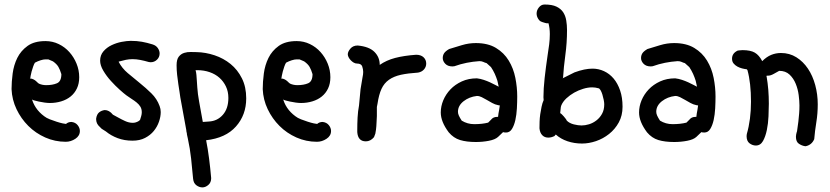

<svg xmlns="http://www.w3.org/2000/svg" viewBox="-20 -604 3677 851"><path d="M114.3 -257.8Q112.3 -256.8 112.3 -255.9H114.3Q121.1 -255.9 127.9 -252.4Q134.8 -249 139.6 -244.6Q144.5 -240.2 147.9 -236.8Q151.4 -233.4 152.3 -233.4Q167 -226.6 184.6 -226.6Q212.9 -226.6 232.4 -234.9Q252 -243.2 252 -275.4Q246.1 -294.9 238.8 -307.6Q231.4 -320.3 214.8 -332L194.3 -340.8H180.7Q172.9 -340.8 160.2 -336.9Q147.5 -333 134.8 -326.2Q130.9 -320.3 127 -309.1Q123 -297.9 120.1 -287.1Q117.2 -276.4 115.7 -267.6Q114.3 -258.8 114.3 -257.8ZM122.1 -163.1 119.1 -173.8Q130.9 -122.1 175.8 -88.9Q185.5 -81.1 200.7 -75.2Q215.8 -69.3 231 -64.5Q246.1 -59.6 257.8 -57.1Q269.5 -54.7 272.5 -54.7Q282.2 -63.5 296.9 -63.5Q314.5 -61.5 324.2 -49.3Q334 -37.1 334 -23.4Q334 -2 314 11.2Q293.9 24.4 271.5 24.4Q223.6 24.4 180.7 5.4Q137.7 -13.7 105.5 -45.9Q73.2 -78.1 53.2 -120.1Q33.2 -162.1 31.2 -209Q31.2 -241.2 36.1 -278.3Q41 -315.4 56.6 -347.2Q72.3 -378.9 102.1 -400.4Q131.8 -421.9 181.6 -421.9Q212.9 -421.9 240.2 -408.7Q267.6 -395.5 287.6 -373Q307.6 -350.6 319.3 -321.8Q331.1 -293 331.1 -261.7Q331.1 -233.4 320.8 -211.9Q310.5 -190.4 293 -176.3Q275.4 -162.1 251.5 -154.8Q227.5 -147.5 201.2 -147.5Q190.4 -147.5 177.2 -149.4Q164.1 -151.4 152.3 -153.8Q140.6 -156.2 132.3 -158.7Q124 -161.1 122.1 -163.1Z M656.2 -407.2Q671.9 -402.3 679.7 -390.6Q687.5 -378.9 687.5 -367.2Q687.5 -350.6 675.8 -339.4Q664.1 -328.1 647.5 -328.1Q642.6 -328.1 639.6 -329.1Q619.1 -335 601.6 -338.4Q584 -341.8 567.4 -341.8Q552.7 -341.8 538.1 -338.9Q523.4 -335.9 506.8 -331.1L505.9 -330.1Q520.5 -301.8 545.9 -280.3Q571.3 -258.8 598.6 -236.8Q626 -214.8 650.9 -190.4Q675.8 -166 687.5 -133.8Q692.4 -121.1 692.4 -107.4Q692.4 -86.9 684.6 -64.5Q676.8 -42 661.6 -23.4Q646.5 -4.9 623 7.3Q599.6 19.5 567.4 19.5Q531.2 19.5 501.5 8.3Q471.7 -2.9 449.2 -21.5L430.7 -33.2L421.9 -42Q407.2 -54.7 406.2 -73.2V-79.1Q409.2 -97.7 419.4 -106Q429.7 -114.3 444.3 -116.2Q463.9 -116.2 480.5 -95.7L503.9 -83Q517.6 -75.2 534.7 -67.4Q551.8 -59.6 568.4 -59.6Q582 -59.6 594.7 -67.4L600.6 -72.3Q603.5 -81.1 606 -89.8Q608.4 -98.6 608.4 -106.4Q608.4 -121.1 602.1 -131.3Q595.7 -141.6 585.4 -149.9Q575.2 -158.2 563.5 -165.5Q551.8 -172.9 540 -181.6Q529.3 -189.5 510.3 -206.5Q491.2 -223.6 471.7 -245.1Q452.1 -266.6 438 -290.5Q423.8 -314.5 423.8 -335Q423.8 -359.4 438.5 -376.5Q453.1 -393.6 474.6 -403.8Q496.1 -414.1 519.5 -418.5Q543 -422.9 559.6 -422.9Q586.9 -422.9 608.9 -418.9Q630.9 -415 656.2 -407.2Z M916 185.5Q916 205.1 903.3 215.8Q890.6 226.6 877 226.6Q863.3 226.6 850.6 217.3Q837.9 208 835.9 188.5Q832 143.6 827.1 99.1Q822.3 54.7 812.5 9.8L808.6 -7.8Q808.6 -12.7 807.1 -17.6Q805.7 -22.5 805.7 -27.3L779.3 -171.9Q778.3 -179.7 775.9 -195.3Q773.4 -210.9 770.5 -230.5Q767.6 -250 765.1 -272Q762.7 -293.9 762.7 -314.5Q762.7 -340.8 772.5 -353Q782.2 -365.2 796.4 -369.6Q810.5 -374 825.7 -373.5Q840.8 -373 851.6 -373Q891.6 -372.1 931.2 -358.9Q970.7 -345.7 1002 -320.3Q1033.2 -294.9 1052.2 -256.8Q1071.3 -218.8 1071.3 -168Q1071.3 -94.7 1025.9 -43.5Q980.5 7.8 893.6 17.6Q901.4 56.6 906.7 98.6Q912.1 140.6 916 185.5ZM878.9 -63.5 906.2 -65.4Q943.4 -67.4 967.8 -95.2Q992.2 -123 992.2 -169.9Q992.2 -198.2 981.4 -220.7Q970.7 -243.2 952.6 -259.3Q934.6 -275.4 909.2 -284.2Q883.8 -293 854.5 -293H846.7Q849.6 -284.2 850.6 -272Q851.6 -259.8 852.5 -245.6Q853.5 -231.4 854.5 -216.3Q855.5 -201.2 857.4 -186.5Q862.3 -153.3 868.2 -122.6Q874 -91.8 878.9 -63.5Z M1227.5 -257.8Q1225.6 -256.8 1225.6 -255.9H1227.5Q1234.4 -255.9 1241.2 -252.4Q1248 -249 1252.9 -244.6Q1257.8 -240.2 1261.2 -236.8Q1264.6 -233.4 1265.6 -233.4Q1280.3 -226.6 1297.9 -226.6Q1326.2 -226.6 1345.7 -234.9Q1365.2 -243.2 1365.2 -275.4Q1359.4 -294.9 1352.1 -307.6Q1344.7 -320.3 1328.1 -332L1307.6 -340.8H1293.9Q1286.1 -340.8 1273.4 -336.9Q1260.7 -333 1248 -326.2Q1244.1 -320.3 1240.2 -309.1Q1236.3 -297.9 1233.4 -287.1Q1230.5 -276.4 1229 -267.6Q1227.5 -258.8 1227.5 -257.8ZM1235.4 -163.1 1232.4 -173.8Q1244.1 -122.1 1289.1 -88.9Q1298.8 -81.1 1314 -75.2Q1329.1 -69.3 1344.2 -64.5Q1359.4 -59.6 1371.1 -57.1Q1382.8 -54.7 1385.7 -54.7Q1395.5 -63.5 1410.2 -63.5Q1427.7 -61.5 1437.5 -49.3Q1447.3 -37.1 1447.3 -23.4Q1447.3 -2 1427.2 11.2Q1407.2 24.4 1384.8 24.4Q1336.9 24.4 1293.9 5.4Q1251 -13.7 1218.8 -45.9Q1186.5 -78.1 1166.5 -120.1Q1146.5 -162.1 1144.5 -209Q1144.5 -241.2 1149.4 -278.3Q1154.3 -315.4 1169.9 -347.2Q1185.5 -378.9 1215.3 -400.4Q1245.1 -421.9 1294.9 -421.9Q1326.2 -421.9 1353.5 -408.7Q1380.9 -395.5 1400.9 -373Q1420.9 -350.6 1432.6 -321.8Q1444.3 -293 1444.3 -261.7Q1444.3 -233.4 1434.1 -211.9Q1423.8 -190.4 1406.2 -176.3Q1388.7 -162.1 1364.7 -154.8Q1340.8 -147.5 1314.5 -147.5Q1303.7 -147.5 1290.5 -149.4Q1277.3 -151.4 1265.6 -153.8Q1253.9 -156.2 1245.6 -158.7Q1237.3 -161.1 1235.4 -163.1Z M1563.5 -28.3Q1563.5 -54.7 1564.9 -83Q1566.4 -111.3 1571.3 -136.7L1578.1 -209L1586.9 -261.7Q1589.8 -274.4 1589.8 -285.2Q1589.8 -296.9 1585.4 -309.6Q1581.1 -322.3 1562.5 -322.3Q1554.7 -322.3 1547.4 -326.7Q1540 -331.1 1534.2 -337.4Q1528.3 -343.8 1524.9 -350.6Q1521.5 -357.4 1521.5 -363.3Q1521.5 -375 1533.2 -388.7Q1544.9 -402.3 1565.4 -402.3Q1616.2 -397.5 1639.6 -374Q1663.1 -350.6 1663.1 -316.4Q1692.4 -336.9 1731.4 -347.2Q1770.5 -357.4 1824.2 -361.3Q1845.7 -361.3 1857.4 -350.1Q1869.1 -338.9 1869.1 -322.3Q1869.1 -307.6 1859.4 -296.4Q1849.6 -285.2 1833 -282.2Q1788.1 -279.3 1756.8 -272.5Q1725.6 -265.6 1704.1 -250.5Q1682.6 -235.4 1670.9 -210Q1659.2 -184.6 1653.3 -144.5L1650.4 -129.9V-89.8Q1649.4 -75.2 1648.9 -60.1Q1648.4 -44.9 1646.5 -29.3L1643.6 -11.7L1637.7 3.9Q1622.1 22.5 1601.6 22.5Q1566.4 22.5 1563.5 -18.6Z M2195.3 -136.7 2188.5 -137.7Q2173.8 -140.6 2161.6 -147.5Q2149.4 -154.3 2137.7 -161.1Q2126 -168 2115.2 -173.3Q2104.5 -178.7 2093.8 -178.7Q2059.6 -174.8 2034.7 -155.3Q2009.8 -135.7 2009.8 -108.4Q2009.8 -100.6 2013.7 -91.8Q2017.6 -83 2026.4 -69.3Q2051.8 -53.7 2082 -53.7Q2117.2 -53.7 2143.6 -60.5L2156.2 -73.2Q2166 -85.9 2182.6 -85.9H2187.5Q2188.5 -93.8 2189.5 -101.6Q2190.4 -109.4 2192.4 -117.2ZM2210 -18.6 2187.5 2.9Q2174.8 14.6 2147 20Q2119.1 25.4 2088.9 25.4Q2047.9 25.4 2019 16.6Q1990.2 7.8 1968.8 -17.6Q1933.6 -64.5 1933.6 -105.5Q1933.6 -132.8 1944.8 -159.7Q1956.1 -186.5 1976.6 -208Q1997.1 -229.5 2026.9 -243.2Q2056.6 -256.8 2093.8 -256.8Q2109.4 -254.9 2124 -250Q2138.7 -245.1 2151.4 -239.3Q2164.1 -233.4 2174.3 -228Q2184.6 -222.7 2190.4 -219.7L2184.6 -246.1Q2179.7 -261.7 2172.9 -276.9Q2166 -292 2156.2 -306.6L2136.7 -324.2Q2128.9 -326.2 2122.1 -329.6Q2115.2 -333 2104.5 -333Q2076.2 -331.1 2048.8 -325.7Q2021.5 -320.3 1994.1 -310.5Q1991.2 -309.6 1985.4 -309.6Q1964.8 -309.6 1953.6 -321.3Q1942.4 -333 1942.4 -346.7Q1942.4 -358.4 1948.2 -367.7Q1954.1 -377 1970.7 -386.7Q1996.1 -394.5 2026.9 -403.8Q2057.6 -413.1 2088.9 -413.1Q2142.6 -413.1 2178.2 -391.6Q2213.9 -370.1 2234.9 -335.4Q2255.9 -300.8 2264.2 -258.8Q2272.5 -216.8 2272.5 -175.8Q2272.5 -151.4 2271 -123.5Q2269.5 -95.7 2264.2 -71.8Q2258.8 -47.9 2249 -32.2Q2239.3 -16.6 2222.7 -16.6Q2218.8 -16.6 2214.8 -17.1Q2210.9 -17.6 2210 -18.6Z M2379.9 -507.8Q2372.1 -509.8 2365.2 -521Q2358.4 -532.2 2358.4 -543.9Q2358.4 -558.6 2368.7 -571.3Q2378.9 -584 2393.6 -584Q2426.8 -584 2446.3 -574.7Q2465.8 -565.4 2476.1 -549.8Q2486.3 -534.2 2489.7 -513.7Q2493.2 -493.2 2493.2 -470.7Q2493.2 -414.1 2485.8 -360.4Q2478.5 -306.6 2475.6 -259.8Q2473.6 -257.8 2473.6 -256.8Q2474.6 -257.8 2475.6 -257.8L2526.4 -283.2Q2571.3 -299.8 2606.4 -299.8Q2632.8 -299.8 2657.2 -288.6Q2681.6 -277.3 2699.7 -255.9Q2717.8 -234.4 2728.5 -203.1Q2739.3 -171.9 2739.3 -130.9Q2739.3 -91.8 2722.7 -61.5Q2706.1 -31.2 2679.7 -10.3Q2653.3 10.7 2621.6 21.5Q2589.8 32.2 2559.6 32.2Q2525.4 32.2 2495.1 22Q2464.8 11.7 2443.4 -7.8L2437.5 -1Q2423.8 5.9 2410.2 5.9Q2393.6 5.9 2383.3 -4.9Q2373 -15.6 2371.1 -35.2Q2371.1 -47.9 2371.6 -64.5Q2372.1 -81.1 2374.5 -97.7Q2377 -114.3 2380.4 -130.9Q2383.8 -147.5 2389.6 -160.2Q2389.6 -163.1 2389.2 -166.5Q2388.7 -169.9 2388.7 -172.9Q2388.7 -210 2394 -258.3Q2399.4 -306.6 2407.2 -359.4Q2411.1 -383.8 2414.1 -407.2Q2417 -430.7 2417 -453.1Q2417 -478.5 2411.1 -501H2402.3Q2399.4 -501 2381.8 -506.8ZM2465.8 -129.9 2462.9 -102.5Q2465.8 -101.6 2470.2 -97.2Q2474.6 -92.8 2479 -87.9Q2483.4 -83 2487.3 -77.6Q2491.2 -72.3 2492.2 -69.3Q2503.9 -57.6 2523.4 -52.7Q2543 -47.9 2557.6 -47.9Q2573.2 -47.9 2590.8 -53.2Q2608.4 -58.6 2623.5 -70.3Q2638.7 -82 2648.4 -99.6Q2658.2 -117.2 2658.2 -141.6Q2658.2 -149.4 2655.8 -161.6Q2653.3 -173.8 2649.9 -185.1Q2646.5 -196.3 2641.6 -204.6Q2636.7 -212.9 2631.8 -212.9Q2625 -214.8 2618.7 -215.8Q2612.3 -216.8 2604.5 -216.8Q2585.9 -216.8 2564.9 -210.4Q2543.9 -204.1 2524.9 -193.4Q2505.9 -182.6 2490.2 -168Q2474.6 -153.3 2467.8 -136.7Z M3074.2 -136.7 3067.4 -137.7Q3052.7 -140.6 3040.5 -147.5Q3028.3 -154.3 3016.6 -161.1Q3004.9 -168 2994.1 -173.3Q2983.4 -178.7 2972.7 -178.7Q2938.5 -174.8 2913.6 -155.3Q2888.7 -135.7 2888.7 -108.4Q2888.7 -100.6 2892.6 -91.8Q2896.5 -83 2905.3 -69.3Q2930.7 -53.7 2960.9 -53.7Q2996.1 -53.7 3022.5 -60.5L3035.2 -73.2Q3044.9 -85.9 3061.5 -85.9H3066.4Q3067.4 -93.8 3068.4 -101.6Q3069.3 -109.4 3071.3 -117.2ZM3088.9 -18.6 3066.4 2.9Q3053.7 14.6 3025.9 20Q2998 25.4 2967.8 25.4Q2926.8 25.4 2897.9 16.6Q2869.1 7.8 2847.7 -17.6Q2812.5 -64.5 2812.5 -105.5Q2812.5 -132.8 2823.7 -159.7Q2835 -186.5 2855.5 -208Q2876 -229.5 2905.8 -243.2Q2935.5 -256.8 2972.7 -256.8Q2988.3 -254.9 3002.9 -250Q3017.6 -245.1 3030.3 -239.3Q3043 -233.4 3053.2 -228Q3063.5 -222.7 3069.3 -219.7L3063.5 -246.1Q3058.6 -261.7 3051.8 -276.9Q3044.9 -292 3035.2 -306.6L3015.6 -324.2Q3007.8 -326.2 3001 -329.6Q2994.1 -333 2983.4 -333Q2955.1 -331.1 2927.7 -325.7Q2900.4 -320.3 2873 -310.5Q2870.1 -309.6 2864.3 -309.6Q2843.8 -309.6 2832.5 -321.3Q2821.3 -333 2821.3 -346.7Q2821.3 -358.4 2827.1 -367.7Q2833 -377 2849.6 -386.7Q2875 -394.5 2905.8 -403.8Q2936.5 -413.1 2967.8 -413.1Q3021.5 -413.1 3057.1 -391.6Q3092.8 -370.1 3113.8 -335.4Q3134.8 -300.8 3143.1 -258.8Q3151.4 -216.8 3151.4 -175.8Q3151.4 -151.4 3149.9 -123.5Q3148.4 -95.7 3143.1 -71.8Q3137.7 -47.9 3127.9 -32.2Q3118.2 -16.6 3101.6 -16.6Q3097.7 -16.6 3093.8 -17.1Q3089.8 -17.6 3088.9 -18.6Z M3250 -379.9Q3253.9 -380.9 3258.8 -380.9Q3263.7 -380.9 3270.5 -381.8H3271.5Q3306.6 -381.8 3325.7 -370.6Q3344.7 -359.4 3358.4 -333Q3377.9 -352.5 3398.4 -360.8Q3418.9 -369.1 3441.4 -369.1Q3479.5 -369.1 3509.8 -350.1Q3540 -331.1 3561 -299.8Q3582 -268.6 3593.3 -227.1Q3604.5 -185.5 3604.5 -141.6Q3604.5 -100.6 3598.1 -61.5Q3591.8 -22.5 3588.9 12.7Q3578.1 38.1 3551.8 43.9H3547.9Q3534.2 42 3521 33.2Q3507.8 24.4 3507.8 2L3508.8 -7.8Q3509.8 -12.7 3510.7 -16.1Q3511.7 -19.5 3512.7 -22.5L3518.6 -65.4Q3520.5 -83 3522 -100.6Q3523.4 -118.2 3523.4 -136.7Q3523.4 -156.2 3520 -182.6Q3516.6 -209 3506.8 -232.9Q3497.1 -256.8 3479.5 -273.4Q3461.9 -290 3433.6 -290Q3422.9 -284.2 3409.2 -276.4Q3395.5 -268.6 3383.8 -268.6H3379.9Q3377 -268.6 3377 -266.6Q3377 -265.6 3377.4 -265.6Q3377.9 -265.6 3377.9 -264.6Q3382.8 -236.3 3385.3 -206.1Q3387.7 -175.8 3387.7 -144.5Q3387.7 -120.1 3386.2 -88.4Q3384.8 -56.6 3378.9 -27.8Q3373 1 3361.8 21Q3350.6 41 3330.1 41Q3315.4 41 3302.2 31.2Q3289.1 21.5 3289.1 -1Q3289.1 -6.8 3290 -9.8Q3308.6 -74.2 3308.6 -153.3Q3308.6 -236.3 3293 -293L3290 -296.9Q3280.3 -297.9 3269 -300.8Q3257.8 -303.7 3248 -309.1Q3238.3 -314.5 3231.4 -322.8Q3224.6 -331.1 3224.6 -343.8Q3224.6 -368.2 3250 -379.9Z"/></svg>

Font: Single Day
Style: Regular
Weight: 400
Designer: DXKorea
Foundry: DXKorea
Version: Version 1.00